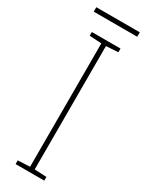

<svg xmlns="http://www.w3.org/2000/svg" viewBox="-216 -862 692 899"><g transform="rotate(30 130.0 -412.5)"><path d="M248 -825H13V-801H248ZM208 0V-20L143 -23V-690L208 -694V-714H53V-694L118 -690V-23L53 -20V0Z"/></g></svg>

Font: Noto Sans Hebrew SemiCondensed Thin
Style: Regular
Weight: 100
Width: 4
Designer: Monotype Design Team
Foundry: Monotype Imaging Inc.
Version: Version 2.004